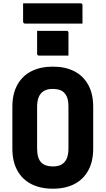

<svg xmlns="http://www.w3.org/2000/svg" viewBox="-20 -1124 640 1164"><path d="M300 -720Q376 -720 430.5 -692Q485 -664 515 -609.5Q545 -555 545 -477V-223Q545 -145 515 -90.5Q485 -36 430.5 -8Q376 20 300 20Q225 20 170 -8Q115 -36 85 -90.5Q55 -145 55 -223V-477Q55 -555 85 -609.5Q115 -664 170 -692Q225 -720 300 -720ZM205 -223Q205 -195 211 -173.5Q217 -152 231 -138Q242 -127 259.5 -121Q277 -115 300 -115Q334 -115 354.5 -127.5Q375 -140 385 -164Q395 -188 395 -223V-477Q395 -496 392.5 -512Q390 -528 384 -540.5Q378 -553 369 -562Q357 -574 340 -579.5Q323 -585 300 -585Q267 -585 246 -572.5Q225 -560 215 -536Q205 -512 205 -477ZM205 -937Q226 -937 248.5 -937Q271 -937 294.5 -937Q318 -937 340.5 -937Q363 -937 384 -937Q389 -937 392 -934Q395 -931 395 -926V-787Q374 -787 351.5 -787Q329 -787 305.5 -787Q282 -787 259.5 -787Q237 -787 216 -787Q211 -787 208 -790Q205 -793 205 -798ZM120 -1104H469Q474 -1104 477 -1101Q480 -1098 480 -1093Q480 -1064 480 -1037Q480 -1010 480 -981H131Q128 -981 125.5 -982.5Q123 -984 121.5 -986.5Q120 -989 120 -992Q120 -1021 120 -1048Q120 -1075 120 -1104Z"/></svg>

Font: Recursive Monospace ExtraBold
Style: Regular
Weight: 800
Version: Version 1.047